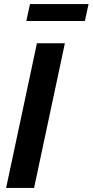

<svg xmlns="http://www.w3.org/2000/svg" viewBox="-20 -921 454 941"><path d="M161 -709H298L147 0H10ZM109 -818 127 -901H414L396 -818Z"/></svg>

Font: Raleway Thin
Style: Bold Italic
Weight: 700
Italic angle: -12°
Version: Version 4.026